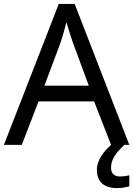

<svg xmlns="http://www.w3.org/2000/svg" viewBox="-20 -737 679 977"><path d="M545 0H546C510 30 473 78 473 126C473 185 505 220 576 220C602 220 619 216 638 211V155C627 157 612 161 590 161C562 161 545 146 545 116C545 75 568 43 613 0H638L360 -717H279L0 0H91L176 -221H459ZM352 -517 432 -301H206L287 -517C295 -540 308 -583 318 -624C325 -599 346 -533 352 -517Z"/></svg>

Font: Noto Sans Tifinagh Agraw Imazighen
Style: Regular
Weight: 400
Designer: JamraPatel
Foundry: JamraPatel LLC
Version: Version 2.006